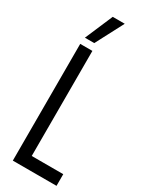

<svg xmlns="http://www.w3.org/2000/svg" viewBox="-233 -951 780 997"><g transform="rotate(30 157.5 -453.0)"><path d="M45 0V-700H118V-70H307V0ZM50 -740 121 -906H193L106 -740Z"/></g></svg>

Font: Georama Condensed
Style: Regular
Weight: 400
Width: 3
Designer: Jean-Baptiste Levee
Foundry: Production Type
Version: Version 1.000